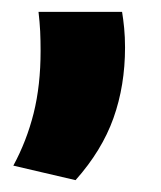

<svg xmlns="http://www.w3.org/2000/svg" viewBox="-20 -183 271 324"><path d="M186 -163Q188 -151 189.5 -135.8Q191 -120.5 191 -103Q191 -38.5 171.5 16.2Q152 71 107.5 121L2.5 96.5Q25 55 36.8 8Q48.5 -39 48.5 -97Q48.5 -114.5 47.8 -130Q47 -145.5 45 -163Z"/></svg>

Font: Anek Latin
Style: Bold
Weight: 700
Designer: Yesha Goshar
Foundry: Ek Type
Version: Version 1.003